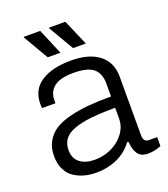

<svg xmlns="http://www.w3.org/2000/svg" viewBox="-135 -819 809 926"><g transform="rotate(-20 269.5 -355.5)"><path d="M299.8 -590.8 224.1 -720.2 225.1 -723.1H308.1L365.2 -590.8ZM169.9 -590.8 94.2 -720.2 95.2 -723.1H179.2L234.9 -590.8ZM201.2 12.2Q168 12.2 139.4 4.4Q110.8 -3.4 86.9 -19.5Q63 -35.6 49.1 -64.7Q35.2 -93.8 35.2 -132.8Q35.2 -175.3 53 -206.8Q70.8 -238.3 101.1 -257.6Q131.3 -276.9 178 -288.6Q224.6 -300.3 275.4 -304.7Q326.2 -309.1 392.1 -309.1V-376Q392.1 -426.8 362.5 -452.4Q333 -478 259.8 -478Q189.5 -478 159.2 -452.6Q128.9 -427.2 128.9 -386.2V-370.1H60.1Q59.1 -376 59.1 -392.1Q59.1 -464.4 115.2 -501.2Q171.4 -538.1 269 -538.1Q362.3 -538.1 413.1 -497.8Q463.9 -457.5 463.9 -384.8V-83Q463.9 -48.8 492.2 -48.8H534.2V-2.9Q500.5 11.2 467.8 11.2Q430.7 11.2 415 -11.2Q399.4 -33.7 396 -75.2H389.2Q359.9 -33.7 310.3 -10.7Q260.7 12.2 201.2 12.2ZM215.8 -48.8Q259.8 -48.8 299.8 -67.1Q339.8 -85.4 366 -119.9Q392.1 -154.3 392.1 -196.8V-251Q319.3 -251 269 -245.6Q218.8 -240.2 182.1 -227.3Q145.5 -214.4 128.2 -191.9Q110.8 -169.4 110.8 -136.2Q110.8 -92.3 139.6 -70.6Q168.5 -48.8 215.8 -48.8Z"/></g></svg>

Font: Archivo Light
Style: Regular
Weight: 300
Designer: Hector Gatti
Foundry: Omnibus-Type
Version: Version 2.001